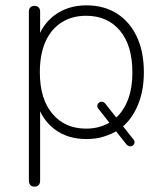

<svg xmlns="http://www.w3.org/2000/svg" viewBox="-20 -512 614 718"><path d="M109 186Q99 186 93.5 180Q88 174 88 164V-468Q88 -479 93.5 -484.5Q99 -490 109 -490Q119 -490 124.5 -484.5Q130 -479 130 -468V-358H119Q127 -389 144 -413.5Q161 -438 184.5 -455.5Q208 -473 238 -482.5Q268 -492 303 -492Q369 -492 417 -461.5Q465 -431 491.5 -375Q518 -319 518 -242Q518 -172 495.5 -119Q473 -66 437 -37L436 -45L478 8Q484 15 483 21.5Q482 28 477 32Q472 36 465 35Q458 34 452 27L411 -25L418 -23Q396 -10 367.5 -1Q339 8 303 8Q233 8 184.5 -28.5Q136 -65 119 -126H130V164Q130 174 124.5 180Q119 186 109 186ZM302 -31Q331 -31 355 -38.5Q379 -46 395 -57L393 -48L349 -104Q343 -111 344 -117.5Q345 -124 350 -128Q355 -132 362 -131.5Q369 -131 375 -123L419 -67L412 -70Q441 -95 458 -138Q475 -181 475 -242Q475 -342 428.5 -397.5Q382 -453 302 -453Q249 -453 210 -428Q171 -403 150 -356Q129 -309 129 -242Q129 -142 176 -86.5Q223 -31 302 -31Z"/></svg>

Font: Nunito ExtraLight
Style: Regular
Weight: 200
Designer: Vernon Adams
Foundry: Vernon Adams
Version: Version 3.602